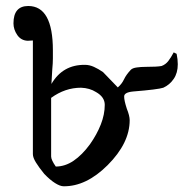

<svg xmlns="http://www.w3.org/2000/svg" viewBox="-20 -655 638 647"><path d="M579.1 -438.5Q579.1 -409.2 565.4 -389.2Q551.8 -369.1 530.3 -359.4Q512.7 -353.5 428.7 -346.7Q397.5 -343.8 398.4 -329.1Q398.4 -316.4 407.2 -289.1Q417 -264.6 417 -250Q417 -172.9 342.8 -98.6Q270.5 -26.4 194.3 -27.3Q182.6 -27.3 165.5 -38.1Q148.4 -48.8 128.9 -69.3Q111.3 -90.8 101.1 -107.4Q90.8 -124 90.8 -135.7V-518.6L73.2 -517.6Q50.8 -518.6 38.1 -537.1Q25.4 -555.7 25.4 -576.2Q25.4 -634.8 75.2 -634.8Q158.2 -634.8 158.2 -485.4Q158.2 -473.6 158.2 -458Q158.2 -442.4 156.2 -421.9L153.3 -372.1Q191.4 -437.5 266.6 -436.5Q281.2 -436.5 296.4 -429.7Q311.5 -422.9 327.1 -412.1L377 -360.4Q390.6 -372.1 397.9 -387.7Q405.3 -403.3 420.9 -419.9Q426.8 -425.8 440.9 -427.7Q455.1 -429.7 470.7 -429.7Q509.8 -429.7 524.4 -432.6Q538.1 -437.5 547.4 -449.7Q556.6 -461.9 565.4 -478.5L575.2 -473.6Q579.1 -455.1 579.1 -438.5ZM333 -301.8Q333 -328.1 303.7 -344.7Q282.2 -358.4 252.9 -359.4Q199.2 -359.4 152.3 -325.2V-127.9Q152.3 -116.2 168 -93.8Q199.2 -93.8 228 -113.3Q256.8 -132.8 283.2 -168.9Q306.6 -202.1 319.8 -235.8Q333 -269.5 333 -301.8Z"/></svg>

Font: Podda
Style: Regular
Weight: 400
Designer: Md. Tanbin Islam Siyam
Foundry: Tanbin Islam Siyam
Version: Version 0.258